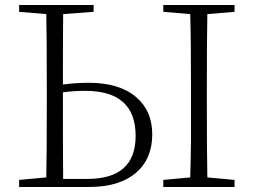

<svg xmlns="http://www.w3.org/2000/svg" viewBox="-20 -743 1007 763"><path d="M327 -32Q519 -32 519 -203Q519 -382 319 -382Q272 -382 230 -376V-333Q230 -132 231 -32ZM231 -687Q230 -595 230 -407Q279 -414 333 -414Q455 -414 521 -357Q585 -303 585 -209Q585 -112 521 -57Q455 0 335 0H56V-28L164 -38Q166 -135 166 -333V-390Q166 -589 164 -687L56 -696V-723H352V-696ZM804 -687Q802 -590 802 -390V-333Q802 -135 804 -38L912 -28V0H629V-28L736 -38Q738 -103 739 -185V-390Q739 -589 736 -687L629 -696V-723H912V-696Z"/></svg>

Font: Source Han Serif SC ExtraLight
Style: Regular
Weight: 250
Designer: Ryoko NISHIZUKA  (kana & ideographs); Frank Grießhammer (Latin, Greek & Cyrillic); Wenlong ZHANG  (bopomofo); Sandoll Co
Foundry: Adobe Systems Incorporated
Version: Version 1.001 October 20, 2017